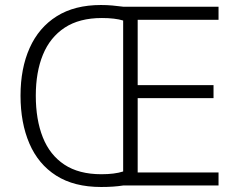

<svg xmlns="http://www.w3.org/2000/svg" viewBox="-20 -741 954 767"><path d="M383 -721Q408 -721 429 -719Q450 -717 474 -714H853V-662H530V-401H833V-349H530V-52H853V0H472Q453 3 431 4.5Q409 6 384 6Q276 6 204.5 -39.5Q133 -85 97.5 -167.5Q62 -250 62 -359Q62 -468 98.5 -549.5Q135 -631 206.5 -676Q278 -721 383 -721ZM387 -669Q297 -669 238.5 -630.5Q180 -592 151.5 -522.5Q123 -453 123 -359Q123 -263 151 -192.5Q179 -122 237 -83.5Q295 -45 385 -45Q438 -45 472 -56V-659Q456 -664 434.5 -666.5Q413 -669 387 -669Z"/></svg>

Font: RS Noto Sans Light
Style: Regular
Weight: 300
Designer: Monotype Design Team
Foundry: Monotype Imaging Inc.
Version: Version 3.10